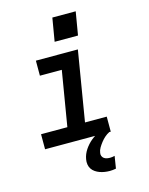

<svg xmlns="http://www.w3.org/2000/svg" viewBox="-139 -827 878 1135"><g transform="rotate(-15 300.0 -259.0)"><path d="M52 0V-92H213L269 -428H135V-520H392L321 -92H454V0ZM389 223Q373 223 357.5 220.5Q342 218 328 213Q314 208 301.5 199.5Q289 191 281 179Q273 167 270.5 151.5Q268 136 271 120Q276 90 294 63Q312 36 337 15.5Q362 -5 391.5 -18Q421 -31 451 -37L445 0Q429 8 416 19.5Q403 31 392 45Q381 59 372 74Q363 89 361 105Q359 115 362.5 124Q366 133 373.5 138.5Q381 144 390.5 146Q400 148 410 148Q417 148 424.5 147Q432 146 439 144L427 219Q417 221 407.5 222Q398 223 389 223ZM271 -599 295 -741H438L414 -599Z"/></g></svg>

Font: Iosevka SS04 Semibold Extended
Style: Italic
Weight: 600
Width: 7
Italic angle: -9°
Monospace: yes
Designer: Belleve Invis
Foundry: Belleve Invis
Version: Version 19.0.0; ttfautohint (v1.8.4)